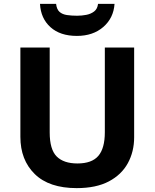

<svg xmlns="http://www.w3.org/2000/svg" viewBox="-20 -959 796 989"><path d="M671 -252Q671 -178 638.5 -118.5Q606 -59 540.5 -24.5Q475 10 375 10Q233 10 159 -62.5Q85 -135 85 -254V-714H236V-277Q236 -189 272 -153Q308 -117 379 -117Q453 -117 486.5 -156Q520 -195 520 -278V-714H671ZM570 -939Q565 -866 512 -820Q459 -774 376 -774Q290 -774 240 -819Q190 -864 186 -939H269Q272 -911 286.5 -898Q301 -885 325 -881.5Q349 -878 377 -878Q401 -878 424.5 -882.5Q448 -887 465 -900Q482 -913 485 -939Z"/></svg>

Font: Noto Sans Hanifi Rohingya
Style: Regular
Weight: 400
Designer: Monotype Design Team and DaltonMaag
Foundry: Google LLC
Version: Version 2.101